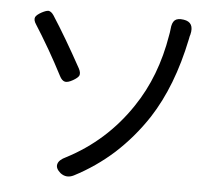

<svg xmlns="http://www.w3.org/2000/svg" viewBox="-52 -772 913 838"><g transform="rotate(5 404.5 -352.5)"><path d="M242 -1Q219 -21 225 -40Q230 -58 260 -72Q432 -161 540 -323Q632 -459 662 -642Q664 -651 666 -669Q668 -697 680 -708Q692 -719 719 -715Q768 -708 754 -652Q753 -650 752 -646Q750 -635 749 -631Q706 -423 614 -281Q553 -188 472 -114Q394 -44 301 4Q269 20 242 -1ZM227 -400Q213 -403 203 -423Q173 -481 143 -533Q104 -600 80 -637Q67 -656 72 -669Q77 -680 99 -692Q118 -702 128 -702Q140 -701 151 -685Q210 -594 282 -463Q292 -444 287 -432Q282 -422 261 -410Q240 -398 227 -400Z"/></g></svg>

Font: GenSenRounded JP R
Style: Regular
Weight: 400
Version: Version 1.501;PS 1;hotconv 16.6.51;makeotf.lib2.5.65220